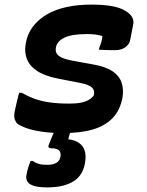

<svg xmlns="http://www.w3.org/2000/svg" viewBox="-20 -568 640 834"><path d="M375 -548Q423 -548 456 -543Q489 -538 510 -528.5Q531 -519 542 -508Q553 -498 557 -486.5Q561 -475 559 -464L546 -397Q543 -377 525.5 -363.5Q508 -350 479 -350Q462 -350 444.5 -350.5Q427 -351 410 -352L411 -360Q417 -374 420.5 -387Q424 -400 425 -411Q411 -416 394.5 -418Q378 -420 358 -420Q324 -420 299.5 -416Q275 -412 259 -404Q243 -396 234 -385.5Q225 -375 223 -362Q220 -348 225.5 -337Q231 -326 248 -318Q265 -310 297 -304L385 -288Q438 -279 468 -259Q498 -239 508 -209.5Q518 -180 512 -144Q502 -90 470 -56Q438 -22 384.5 -6Q331 10 255 10Q198 10 155.5 3Q113 -4 88 -14Q63 -24 54 -32Q47 -40 43.5 -52Q40 -64 44 -85Q49 -108 53.5 -127.5Q58 -147 63 -165H75Q102 -149 131.5 -138.5Q161 -128 197 -123Q233 -118 282 -118Q313 -118 333.5 -122.5Q354 -127 367 -135Q380 -143 387 -153Q391 -168 386.5 -178Q382 -188 368 -195.5Q354 -203 327 -208L230 -227Q174 -238 141 -260Q108 -282 96.5 -312.5Q85 -343 92 -380Q99 -421 123 -452.5Q147 -484 184 -505.5Q221 -527 269.5 -537.5Q318 -548 375 -548ZM298 -35Q296 -28 293.5 -19Q291 -10 288 -1.5Q285 7 282.5 15Q280 23 278 30L277 37Q317 42 336 64.5Q355 87 351 127Q345 189 302.5 217.5Q260 246 186 246Q148 246 127.5 239.5Q107 233 100 222Q93 211 94 197Q96 184 99 172.5Q102 161 105.5 150.5Q109 140 113 131H122Q135 140 149 144Q163 148 185 148Q209 148 224.5 139.5Q240 131 243 110Q245 92 235 84Q225 76 201 76Q195 76 192 72.5Q189 69 191 63Q195 54 199 43Q203 32 208 21Q213 10 218.5 -1Q224 -12 229 -21Q233 -26 239.5 -29Q246 -32 259.5 -33.5Q273 -35 298 -35Z"/></svg>

Font: Rec Mono Semicasual
Style: Bold Italic
Weight: 700
Italic angle: -10°
Version: Version 1.085; ttfautohint (v1.8.4.7-5d5b)